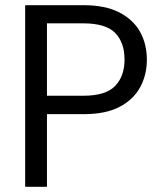

<svg xmlns="http://www.w3.org/2000/svg" viewBox="-20 -720 623 740"><path d="M77 0V-700H302Q386 -700 440 -672Q494 -644 520 -597Q546 -550 546 -490Q546 -431 520 -383.5Q494 -336 440.5 -308Q387 -280 302 -280H161V0ZM161 -351H301Q388 -351 424 -389Q460 -427 460 -490Q460 -556 424 -593Q388 -630 301 -630H161Z"/></svg>

Font: DM Sans 10pt
Style: Regular
Weight: 400
Version: Version 4.004;gftools[0.9.30]